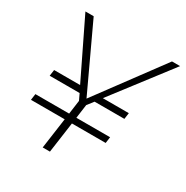

<svg xmlns="http://www.w3.org/2000/svg" viewBox="-161 -833 934 966"><g transform="rotate(30 305.5 -350.0)"><path d="M355 -366H506L501 -330H328L300 -294L289 -214H485L480 -178H284L259 0H217L242 -178H46L51 -214H247L258 -294L241 -330H67L72 -366H223L61 -700H109L285 -323L564 -700H611Z"/></g></svg>

Font: Krub ExtraLight
Style: Italic
Weight: 275
Italic angle: -8°
Designer: Ekaluck Peanpanawate
Foundry: Cadson Demak Co.,Ltd.
Version: Version 1.000; ttfautohint (v1.6)